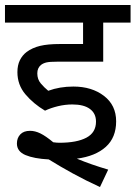

<svg xmlns="http://www.w3.org/2000/svg" viewBox="-20 -642 545 772"><path d="M271 -222Q242 -222 213 -215Q184 -208 161 -197Q114 -225 82 -263Q50 -301 50 -352Q50 -380 60 -400Q70 -420 87 -433Q110 -450 141 -457.5Q172 -465 221 -465H314V-551H0V-622H505V-551H395V-394H211Q180 -394 167 -391Q154 -388 145 -381Q130 -369 130 -347Q130 -323 144 -306.5Q158 -290 174 -277Q220 -294 275 -294Q349 -294 398 -256.5Q447 -219 447 -154Q447 -89 405.5 -51.5Q364 -14 289 -4Q318 8 349.5 19Q381 30 415 40L382 110Q325 84 273 55.5Q221 27 176 -1Q117 -4 82.5 -18.5Q48 -33 48 -65Q48 -87 61.5 -101.5Q75 -116 101 -116Q121 -116 142.5 -105.5Q164 -95 194 -70Q208 -68 219 -68Q289 -68 327.5 -88.5Q366 -109 366 -153Q366 -186 341.5 -204Q317 -222 271 -222Z"/></svg>

Font: Noto Sans Historical
Style: Regular
Weight: 400
Designer: Monotype Design Team
Foundry: Monotype Imaging Inc.
Version: Version 2.013; ttfautohint (v1.8.4.7-5d5b)